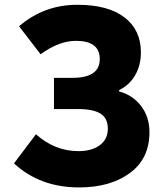

<svg xmlns="http://www.w3.org/2000/svg" viewBox="-20 -778 686 811"><path d="M314.5 13.7Q148.4 13.7 39.1 -87.9L131.8 -210.9Q211.9 -139.6 311.5 -139.6Q368.2 -139.6 401.9 -165Q435.5 -190.4 435.5 -234.4Q435.5 -278.3 404.8 -297.9Q374 -317.4 308.6 -317.4H208V-449.2H286.1Q401.4 -449.2 401.4 -528.3Q401.4 -605.5 300.8 -605.5Q229.5 -605.5 151.4 -548.8L60.5 -667Q166 -757.8 306.6 -757.8Q436.5 -757.8 505.9 -704.6Q575.2 -651.4 575.2 -556.6Q575.2 -502.9 551.3 -460.9Q527.3 -418.9 483.4 -397.5V-391.6Q540 -377 575.7 -330.6Q611.3 -284.2 611.3 -219.7Q611.3 -107.4 528.3 -46.9Q445.3 13.7 314.5 13.7Z"/></svg>

Font: Gen Shin Gothic Heavy
Style: Bold
Weight: 900
Designer: [Source Han Sans]
Ryoko NISHIZUKA  (kana & ideographs); Paul D. Hunt (Latin, Greek & Cyrillic); Wenlong ZHANG  (bopomofo
Version: Version 1.002.20150607